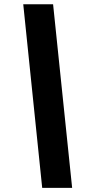

<svg xmlns="http://www.w3.org/2000/svg" viewBox="-20 -782 435 911"><path d="M180.2 109.4 90.3 -761.7H231.9L322.3 109.4Z"/></svg>

Font: Inter 16pt ExtraBold
Style: Italic
Weight: 800
Italic angle: -9.3988°
Version: Version 4.001;git-66647c0bb